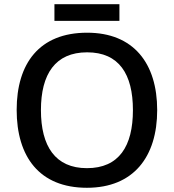

<svg xmlns="http://www.w3.org/2000/svg" viewBox="-20 -880 824 910"><path d="M546 -860H238V-781H546ZM725 -358C725 -580 613 -725 393 -725C166 -725 59 -579 59 -359C59 -138 166 10 392 10C613 10 725 -137 725 -358ZM174 -358C174 -529 242 -632 393 -632C544 -632 610 -529 610 -358C610 -187 544 -83 392 -83C242 -83 174 -187 174 -358Z"/></svg>

Font: Noto Sans Cherokee Medium
Style: Regular
Weight: 500
Designer: Monotype Design Team
Foundry: Monotype Imaging Inc.
Version: Version 2.001